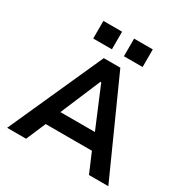

<svg xmlns="http://www.w3.org/2000/svg" viewBox="-202 -1080 1206 1246"><g transform="rotate(30 401.0 -456.5)"><path d="M22 0 339 -705H463L780 0H635L551 -197L611 -146H189L248 -197L164 0ZM397 -561 258 -232 233 -261H567L541 -232L403 -561ZM446 -781V-913H586V-781ZM216 -781V-913H356V-781Z"/></g></svg>

Font: Nunito Sans 6pt
Style: Bold
Weight: 700
Version: Version 3.101;gftools[0.9.27]